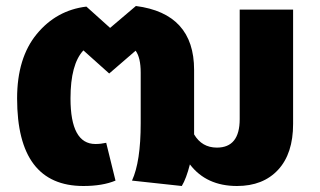

<svg xmlns="http://www.w3.org/2000/svg" viewBox="-20 -602 1065 640"><path d="M779 -570H957V-189Q957 -90 907 -36Q857 18 770 18Q668 18 613 -54Q601 -7 586 18L420 0Q449 -63 449 -191V-360Q449 -410 432 -433L344 -357L258 -434Q215 -388 215 -274Q215 -122 298 -122Q316 -122 334 -126L365 0Q322 18 258 18Q37 18 37 -274Q37 -409 102.5 -488.5Q168 -568 268 -580L347 -509L433 -582Q627 -557 627 -369V-164V-153V-154Q653 -110 703 -110Q779 -110 779 -205Z"/></svg>

Font: FiraGO ExtraBold
Style: Regular
Weight: 800
Designer: bBox Type
Foundry: bBox Type GmbH
Version: Version 1.001;PS 001.001;hotconv 1.0.88;makeotf.lib2.5.64775